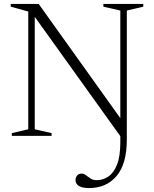

<svg xmlns="http://www.w3.org/2000/svg" viewBox="-20 -690 780 975"><path d="M624 18Q624 142.5 572 203.8Q520 265 432.5 265Q397 265 380.2 254Q363.5 243 363.5 225.5Q363.5 210.5 372 201Q380.5 191.5 394.5 191.5Q405.5 191.5 416.2 199.8Q427 208 440 216.5Q453 225 471.5 225Q502.5 225 529.8 206.8Q557 188.5 574 146.5Q591 104.5 591 32V1.5L156.5 -604.5V-33.5L242 -14V0H40V-14L123.5 -33.5V-631.5L34.5 -656V-670H176.5L591 -90V-636.5L505 -656V-670H707.5V-656L624 -636.5Z"/></svg>

Font: Newsreader Text Light
Style: Regular
Weight: 300
Designer: Hugues Gentile
Foundry: Production Type
Version: Version 1.002